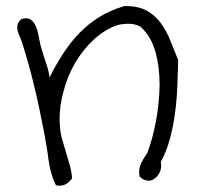

<svg xmlns="http://www.w3.org/2000/svg" viewBox="-20 -541 636 615"><path d="M550.8 -348.6Q549.8 -305.7 547.9 -261.2Q545.9 -216.8 540 -174.3Q534.2 -131.8 523.4 -93.3Q512.7 -54.7 495.1 -22.5Q496.1 -16.6 496.1 -10.7Q496.1 1 492.2 9.8Q485.4 24.4 474.6 31.2Q465.8 38.1 455.1 38.1Q453.1 38.1 451.2 37.1Q437.5 36.1 426.8 23.4Q425.8 15.6 425.8 9.8Q425.8 3.9 426.8 -2Q428.7 -11.7 433.1 -20.5Q437.5 -29.3 442.4 -36.6Q447.3 -43.9 452.1 -51.8Q468.8 -95.7 479.5 -152.8Q490.2 -210 491.2 -266.6V-270.5Q491.2 -325.2 478.5 -373Q464.8 -422.9 432.6 -453.1Q427.7 -458 418 -460.9Q408.2 -463.9 397.5 -464.8H389.6Q381.8 -464.8 375 -463.9Q363.3 -462.9 354.5 -460Q315.4 -446.3 280.8 -414.6Q246.1 -382.8 220.7 -339.4Q195.3 -295.9 182.6 -245.1Q170.9 -203.1 170.9 -159.2Q170.9 -149.4 171.9 -139.6Q172.9 -117.2 178.7 -96.2Q184.6 -75.2 190.9 -54.7Q197.3 -34.2 203.1 -13.2Q209 7.8 210.9 30.3Q203.1 41 192.4 47.9Q183.6 53.7 170.9 53.7Q165 53.7 159.2 52.7Q141.6 16.6 136.2 -24.4Q130.9 -65.4 123 -107.4Q116.2 -143.6 107.9 -183.6Q99.6 -223.6 90.3 -262.2Q81.1 -300.8 70.8 -337.4Q60.5 -374 50.8 -404.3Q46.9 -416 42.5 -425.8Q38.1 -435.5 36.1 -444.3Q35.2 -449.2 35.2 -453.1Q35.2 -457 36.1 -461.9Q38.1 -469.7 47.9 -479.5Q55.7 -482.4 62.5 -482.4Q71.3 -482.4 78.1 -478.5Q88.9 -470.7 94.7 -457Q100.6 -443.4 103.5 -426.8Q106.4 -410.2 109.4 -397.5Q118.2 -366.2 127.4 -339.4Q136.7 -312.5 138.7 -293Q158.2 -332 181.2 -367.7Q204.1 -403.3 232.4 -433.1Q260.7 -462.9 296.4 -485.4Q332 -507.8 377.9 -521.5H382.8Q423.8 -521.5 450.2 -506.8Q477.5 -491.2 495.6 -466.3Q513.7 -441.4 525.9 -410.2Q538.1 -378.9 550.8 -348.6Z"/></svg>

Font: Crafty Girls
Style: Regular
Weight: 400
Designer: Crystal Kluge
Foundry: Font Diner, Inc DBA Tart Workshop
Version: Version 1.000